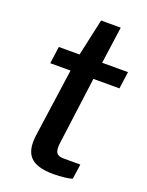

<svg xmlns="http://www.w3.org/2000/svg" viewBox="-135 -772 648 845"><g transform="rotate(20 189.0 -349.5)"><path d="M378 -530H257L281 -703H189L151 -530H54L43 -450H138L93 -131C82 -46 108 4 223 4C259 4 296 -1 310 -6L320 -76H242C213 -76 196 -86 204 -138L245 -450H367Z"/></g></svg>

Font: Cheyenne Sans Medium
Style: Italic
Weight: 500
Italic angle: -8.13011°
Designer: The Public Sans project authors (U.S. Web Design System), Libre Franklin designed by Pablo Impallari and Rodrigo Fuenzal
Foundry: The Cheyenne Sans Project Authors
Version: Version 2.007